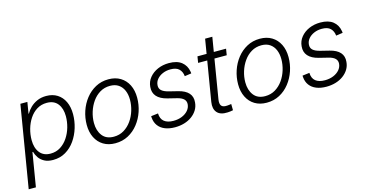

<svg xmlns="http://www.w3.org/2000/svg" viewBox="-86 -1076 3224 1684"><g transform="rotate(-15 1526.5 -233.5)"><path d="M0.5 204.1 124 -539.1H187.5L170.4 -436H173.3Q189 -464.4 214.8 -489.5Q240.7 -514.6 276.9 -530.8Q313 -546.9 359.4 -546.9Q417.5 -546.9 459.5 -520.3Q501.5 -493.7 524.2 -445.6Q546.9 -397.5 546.9 -332Q546.9 -270 528.3 -209Q509.8 -147.9 474.9 -98.1Q439.9 -48.3 389.6 -18.6Q339.4 11.2 275.4 11.2Q227.5 11.2 196.3 -5.9Q165 -22.9 147.2 -49.3Q129.4 -75.7 122.1 -103H116.7L65.9 204.1ZM268.1 -48.3Q318.8 -48.3 358.4 -73.5Q397.9 -98.6 425.5 -140.1Q453.1 -181.6 467.3 -231.4Q481.4 -281.2 481.4 -330.6Q481.4 -401.4 447.8 -444.3Q414.1 -487.3 349.1 -487.3Q297.9 -487.3 258.3 -462.6Q218.8 -438 191.7 -396.7Q164.6 -355.5 150.6 -305.7Q136.7 -255.9 136.7 -205.6Q136.7 -134.3 170.4 -91.3Q204.1 -48.3 268.1 -48.3Z M840.8 11.2Q778.3 11.2 732.9 -16.4Q687.5 -43.9 662.8 -93.8Q638.2 -143.6 638.2 -209.5Q638.2 -272.9 658.4 -333.3Q678.7 -393.6 716.6 -441.7Q754.4 -489.7 807.1 -518.3Q859.9 -546.9 924.8 -546.9Q987.3 -546.9 1032.7 -519.3Q1078.1 -491.7 1102.8 -442.1Q1127.4 -392.6 1127.4 -326.2Q1127.4 -262.2 1107.2 -201.9Q1086.9 -141.6 1048.8 -93.3Q1010.7 -44.9 958 -16.8Q905.3 11.2 840.8 11.2ZM842.3 -47.9Q893.6 -47.9 934.3 -72.5Q975.1 -97.2 1003.7 -137.7Q1032.2 -178.2 1047.1 -227.3Q1062 -276.4 1062 -325.2Q1062 -372.6 1046.4 -409.2Q1030.8 -445.8 1000 -466.8Q969.2 -487.8 923.3 -487.8Q872.6 -487.8 832 -463.6Q791.5 -439.5 762.9 -398.9Q734.4 -358.4 719 -309.1Q703.6 -259.8 703.6 -209.5Q703.6 -139.2 738.5 -93.5Q773.4 -47.9 842.3 -47.9Z M1382.8 11.2Q1330.6 11.2 1291.7 -4.4Q1252.9 -20 1230.5 -50.3Q1208 -80.6 1204.6 -123.5Q1204.1 -127.9 1204.1 -130.4Q1204.1 -132.8 1204.1 -137.2L1268.1 -145Q1269.5 -95.2 1299.6 -71Q1329.6 -46.9 1383.8 -46.9Q1426.3 -46.9 1460.9 -61Q1495.6 -75.2 1516.8 -99.9Q1538.1 -124.5 1540.5 -155.8Q1542.5 -183.6 1524.2 -201.9Q1505.9 -220.2 1466.8 -230L1381.8 -251Q1317.9 -267.1 1287.8 -301.3Q1257.8 -335.4 1262.7 -387.2Q1266.6 -434.6 1296.1 -470.7Q1325.7 -506.8 1372.1 -526.9Q1418.5 -546.9 1473.6 -546.9Q1547.4 -546.9 1588.4 -514.2Q1629.4 -481.4 1638.7 -425.8Q1639.6 -421.4 1640.1 -417.5Q1640.6 -413.6 1640.6 -408.7L1579.6 -399.9Q1575.7 -440.9 1550.5 -465.6Q1525.4 -490.2 1472.7 -490.2Q1434.1 -490.2 1401.9 -476.3Q1369.6 -462.4 1349.9 -438.7Q1330.1 -415 1328.1 -384.8Q1325.7 -355.5 1345.2 -337.2Q1364.7 -318.8 1409.2 -307.6L1489.7 -287.6Q1553.2 -272 1582.8 -238.5Q1612.3 -205.1 1606.9 -154.3Q1604 -117.2 1585.4 -86.9Q1566.9 -56.6 1536.4 -34.4Q1505.9 -12.2 1466.6 -0.5Q1427.2 11.2 1382.8 11.2Z M1991.7 -539.1 1982.4 -481.9H1722.7L1731.9 -539.1ZM1836.9 -671.4H1902.3L1812 -126Q1805.7 -86.4 1820.1 -68.8Q1834.5 -51.3 1871.6 -54.2Q1878.9 -54.7 1889.6 -55.9Q1900.4 -57.1 1909.7 -58.6L1910.6 -2Q1899.9 0.5 1886.7 2.2Q1873.5 3.9 1860.4 4.4Q1794.9 7.8 1765.4 -26.1Q1735.8 -60.1 1745.6 -121.1Z M2215.3 11.2Q2152.8 11.2 2107.4 -16.4Q2062 -43.9 2037.4 -93.8Q2012.7 -143.6 2012.7 -209.5Q2012.7 -272.9 2033 -333.3Q2053.2 -393.6 2091.1 -441.7Q2128.9 -489.7 2181.6 -518.3Q2234.4 -546.9 2299.3 -546.9Q2361.8 -546.9 2407.2 -519.3Q2452.6 -491.7 2477.3 -442.1Q2502 -392.6 2502 -326.2Q2502 -262.2 2481.7 -201.9Q2461.4 -141.6 2423.3 -93.3Q2385.3 -44.9 2332.5 -16.8Q2279.8 11.2 2215.3 11.2ZM2216.8 -47.9Q2268.1 -47.9 2308.8 -72.5Q2349.6 -97.2 2378.2 -137.7Q2406.7 -178.2 2421.6 -227.3Q2436.5 -276.4 2436.5 -325.2Q2436.5 -372.6 2420.9 -409.2Q2405.3 -445.8 2374.5 -466.8Q2343.8 -487.8 2297.9 -487.8Q2247.1 -487.8 2206.5 -463.6Q2166 -439.5 2137.5 -398.9Q2108.9 -358.4 2093.5 -309.1Q2078.1 -259.8 2078.1 -209.5Q2078.1 -139.2 2113 -93.5Q2147.9 -47.9 2216.8 -47.9Z M2757.3 11.2Q2705.1 11.2 2666.3 -4.4Q2627.4 -20 2605 -50.3Q2582.5 -80.6 2579.1 -123.5Q2578.6 -127.9 2578.6 -130.4Q2578.6 -132.8 2578.6 -137.2L2642.6 -145Q2644 -95.2 2674.1 -71Q2704.1 -46.9 2758.3 -46.9Q2800.8 -46.9 2835.4 -61Q2870.1 -75.2 2891.4 -99.9Q2912.6 -124.5 2915 -155.8Q2917 -183.6 2898.7 -201.9Q2880.4 -220.2 2841.3 -230L2756.3 -251Q2692.4 -267.1 2662.4 -301.3Q2632.3 -335.4 2637.2 -387.2Q2641.1 -434.6 2670.7 -470.7Q2700.2 -506.8 2746.6 -526.9Q2793 -546.9 2848.1 -546.9Q2921.9 -546.9 2962.9 -514.2Q3003.9 -481.4 3013.2 -425.8Q3014.2 -421.4 3014.6 -417.5Q3015.1 -413.6 3015.1 -408.7L2954.1 -399.9Q2950.2 -440.9 2925 -465.6Q2899.9 -490.2 2847.2 -490.2Q2808.6 -490.2 2776.4 -476.3Q2744.1 -462.4 2724.4 -438.7Q2704.6 -415 2702.6 -384.8Q2700.2 -355.5 2719.7 -337.2Q2739.3 -318.8 2783.7 -307.6L2864.3 -287.6Q2927.7 -272 2957.3 -238.5Q2986.8 -205.1 2981.4 -154.3Q2978.5 -117.2 2960 -86.9Q2941.4 -56.6 2910.9 -34.4Q2880.4 -12.2 2841.1 -0.5Q2801.8 11.2 2757.3 11.2Z"/></g></svg>

Font: Inter 18pt Light
Style: Italic
Weight: 300
Italic angle: -9.3988°
Designer: Rasmus Andersson
Foundry: rsms
Version: Version 4.001;git-66647c0bb